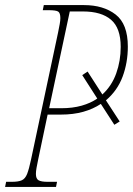

<svg xmlns="http://www.w3.org/2000/svg" viewBox="-43 -734 522 754"><path d="M-23 0 -19 -20H4Q29 -20 42.5 -26Q56 -32 63.5 -51Q71 -70 79 -108L185 -606Q189 -626 191.5 -639.5Q194 -653 194 -663Q194 -683 185.5 -688.5Q177 -694 148 -694H125L129 -714H287Q363 -714 411 -677Q459 -640 459 -551Q459 -488 438.5 -433Q418 -378 373 -340L427 -257L406 -244L353 -326Q323 -306 284 -295Q245 -284 196 -284H144L107 -108Q103 -89 100.5 -75Q98 -61 98 -51Q98 -32 108.5 -26Q119 -20 144 -20H181L177 0ZM198 -309Q242 -309 277.5 -319Q313 -329 339 -347L280 -439L301 -453L359 -363Q396 -397 413.5 -446Q431 -495 431 -550Q431 -624 393 -656.5Q355 -689 283 -689H231L150 -309Z"/></svg>

Font: Noto Serif ExtraCondensed Thin
Style: Italic
Weight: 100
Width: 2
Italic angle: -12°
Designer: Monotype Design Team
Foundry: Monotype Imaging Inc.
Version: Version 2.013